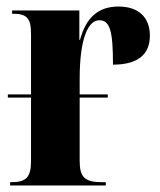

<svg xmlns="http://www.w3.org/2000/svg" viewBox="-20 -568 491 588"><path d="M11 0H304V-10H294C239 -10 224 -25 224 -76V-269H310V-279H224V-327C224 -453 251 -506 284 -506C317 -506 326 -473 326 -370C402 -370 439 -401 439 -459C439 -515 404 -548 343 -548C279 -548 243 -512 225 -446H223V-536H17V-526H19C63 -526 75 -512 75 -463V-279H4V-269H75V-76C75 -25 61 -10 13 -10H11Z"/></svg>

Font: Noto Serif Display ExtraCondensed ExtraBold
Style: Regular
Weight: 800
Width: 2
Designer: Monotype Design Team
Foundry: Monotype Imaging Inc.
Version: Version 2.009